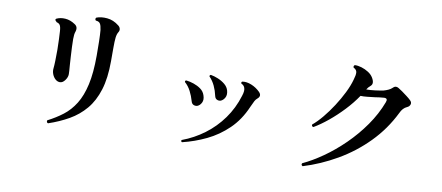

<svg xmlns="http://www.w3.org/2000/svg" viewBox="-71 -1045 3141 1363"><g transform="rotate(10 1500.0 -363.0)"><path d="M322 41Q315 39 313 33Q311 27 313 21Q372 -9 421 -46.5Q470 -84 505.5 -141Q541 -198 560 -283Q579 -368 579 -492Q579 -542 578 -593.5Q577 -645 574 -676Q570 -708 561 -721.5Q552 -735 530 -736Q520 -746 529 -757Q561 -770 606.5 -766Q652 -762 692 -730Q704 -721 707 -708Q710 -695 702 -683Q692 -667 689 -641.5Q686 -616 686 -565V-470Q686 -349 659.5 -263.5Q633 -178 584 -120Q535 -62 468.5 -24Q402 14 322 41ZM354 -261Q336 -261 321 -274.5Q306 -288 298 -309Q290 -330 293 -353Q295 -369 296 -405.5Q297 -442 297 -485Q296 -523 295 -560.5Q294 -598 292 -618Q290 -650 282 -661.5Q274 -673 259 -676Q255 -679 252 -683Q249 -687 246 -690Q245 -695 250 -700Q278 -714 314.5 -711.5Q351 -709 385 -686Q413 -669 401 -633Q394 -615 394 -579Q394 -554 395.5 -521.5Q397 -489 399 -455Q401 -421 403 -392Q405 -369 406 -352Q407 -335 407 -328Q407 -306 390.5 -283.5Q374 -261 354 -261Z M1282 8Q1271 3 1277 -7Q1363 -39 1436 -93.5Q1509 -148 1563 -223Q1617 -298 1645 -390Q1659 -431 1649 -452Q1643 -467 1625 -475Q1620 -485 1629 -490Q1660 -495 1695.5 -480.5Q1731 -466 1758 -439Q1783 -413 1755 -390Q1745 -382 1737.5 -368.5Q1730 -355 1716 -323Q1674 -225 1605.5 -159Q1537 -93 1453.5 -53Q1370 -13 1282 8ZM1344 -265Q1331 -261 1317.5 -266.5Q1304 -272 1299 -291Q1289 -327 1272 -360Q1255 -393 1229 -416Q1225 -427 1237 -429Q1263 -426 1291 -416.5Q1319 -407 1342 -390.5Q1365 -374 1374 -347Q1385 -316 1374 -294Q1363 -272 1344 -265ZM1501 -330Q1488 -326 1474.5 -332Q1461 -338 1457 -357Q1449 -394 1433.5 -427Q1418 -460 1393 -486Q1392 -491 1395 -494.5Q1398 -498 1402 -498Q1426 -494 1454 -482.5Q1482 -471 1504.5 -452.5Q1527 -434 1534 -408Q1542 -378 1530.5 -357.5Q1519 -337 1501 -330Z M2155 27Q2141 20 2148 7Q2217 -25 2292 -77.5Q2367 -130 2438 -199.5Q2509 -269 2566.5 -351Q2624 -433 2658 -523Q2670 -553 2640 -552Q2625 -551 2608.5 -549Q2592 -547 2574 -544Q2548 -541 2521 -538Q2494 -535 2473 -536Q2436 -481 2386 -428Q2336 -375 2283 -331.5Q2230 -288 2182 -260Q2168 -262 2170 -276Q2204 -304 2240 -347.5Q2276 -391 2309 -442Q2342 -493 2367.5 -544.5Q2393 -596 2405 -640Q2416 -675 2414.5 -694.5Q2413 -714 2390 -725Q2387 -730 2389 -736Q2391 -742 2396 -744Q2418 -745 2444.5 -737Q2471 -729 2494.5 -714Q2518 -699 2530 -679Q2555 -638 2531 -618Q2522 -610 2516.5 -604Q2511 -598 2505 -588Q2535 -588 2569.5 -592.5Q2604 -597 2628 -602Q2646 -607 2662 -614.5Q2678 -622 2688 -632Q2706 -652 2729 -638Q2740 -632 2758 -619Q2776 -606 2794.5 -592Q2813 -578 2823 -568Q2839 -554 2834 -538Q2829 -522 2812 -515Q2782 -502 2765 -464Q2704 -340 2608.5 -243Q2513 -146 2396 -78.5Q2279 -11 2155 27Z"/></g></svg>

Font: Zen Old Mincho Black
Style: Regular
Weight: 900
Designer: Yoshimichi Ohira
Foundry: Positype
Version: Version 1.001